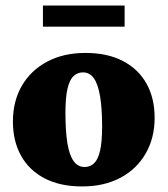

<svg xmlns="http://www.w3.org/2000/svg" viewBox="-20 -656 603 691"><path d="M284.5 -55Q304.5 -55 318.5 -68.2Q332.5 -81.5 340 -113Q347.5 -144.5 347.5 -201Q347.5 -266 340.2 -309.2Q333 -352.5 318 -374Q303 -395.5 278.5 -395.5Q259 -395.5 244.8 -382.2Q230.5 -369 223 -337.2Q215.5 -305.5 215.5 -249.5Q215.5 -184.5 222.5 -141.2Q229.5 -98 244.8 -76.5Q260 -55 284.5 -55ZM275.5 15Q196.5 15 140.8 -14Q85 -43 55.8 -95.5Q26.5 -148 26.5 -218.5Q26.5 -292 58.8 -347.5Q91 -403 149.8 -434.2Q208.5 -465.5 287.5 -465.5Q366.5 -465.5 422.2 -436.5Q478 -407.5 507.2 -355.2Q536.5 -303 536.5 -232Q536.5 -159 504 -103Q471.5 -47 413 -16Q354.5 15 275.5 15ZM134.5 -560V-636H428.5V-560Z"/></svg>

Font: Newsreader 16pt 16pt ExtraBold
Style: Regular
Weight: 800
Version: Version 1.003